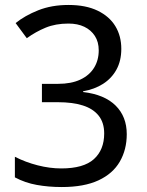

<svg xmlns="http://www.w3.org/2000/svg" viewBox="-20 -744 591 774"><path d="M229 10Q176 10 128.5 1.5Q81 -7 40 -29V-112Q83 -90 132 -77.5Q181 -65 227 -65Q317 -65 358.5 -102.5Q400 -140 400 -206Q400 -250 377.5 -278Q355 -306 313.5 -319Q272 -332 214 -332H149V-406H214Q267 -406 303.5 -423Q340 -440 359 -470.5Q378 -501 378 -541Q378 -575 362.5 -599Q347 -623 320 -636Q293 -649 256 -649Q204 -649 164 -632.5Q124 -616 88 -590L43 -651Q80 -681 134 -702.5Q188 -724 256 -724Q326 -724 373.5 -701Q421 -678 445 -638.5Q469 -599 469 -547Q469 -499 449.5 -463.5Q430 -428 395.5 -406Q361 -384 315 -376V-373Q401 -363 446 -318.5Q491 -274 491 -203Q491 -141 463 -92.5Q435 -44 377 -17Q319 10 229 10Z"/></svg>

Font: uoriya85
Style: Book
Weight: 400
Designer: Jelle Bosma - Monotype Design Team
Foundry: Monotype Imaging Inc.
Version: Version 2.003